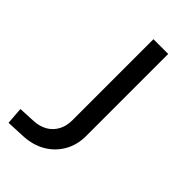

<svg xmlns="http://www.w3.org/2000/svg" viewBox="-221 -772 846 846"><g transform="rotate(45 202.0 -349.0)"><path d="M13 7 7 -73 89 -77Q122 -79 148 -94Q174 -109 189 -136Q204 -163 204 -199V-705H296V-194Q296 -138 271 -94.5Q246 -51 202.5 -25.5Q159 0 101 3Z"/></g></svg>

Font: Nunito Sans 7pt
Style: Regular
Weight: 400
Designer: Vernon Adams
Foundry: Vernon Adams
Version: Version 3.101;gftools[0.9.27]